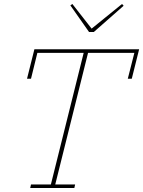

<svg xmlns="http://www.w3.org/2000/svg" viewBox="-20 -946 720 966"><path d="M136 -18H236L401 -680H168L136 -550H116L153 -698H680L643 -550H623L656 -680H423L258 -18H358L354 0H132ZM334 -919 344 -926 441 -802 594 -926 602 -917 452 -785H428Z"/></svg>

Font: IBM Plex Serif Thin
Style: Italic
Weight: 100
Italic angle: -14°
Designer: Mike Abbink, Paul van der Laan, Pieter van Rosmalen
Foundry: Bold Monday
Version: Version 3.001